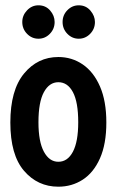

<svg xmlns="http://www.w3.org/2000/svg" viewBox="-20 -694 440 724"><path d="M200 10Q122 10 70.5 -50Q19 -110 19 -232Q19 -354 70.5 -416.5Q122 -479 200 -479Q251 -479 292 -451Q333 -423 357 -368Q381 -313 381 -232Q381 -151 357 -97Q333 -43 292 -16.5Q251 10 200 10ZM200 -84Q235 -84 255 -122Q275 -160 275 -233Q275 -309 255 -346.5Q235 -384 200 -384Q166 -384 145.5 -346.5Q125 -309 125 -233Q125 -160 145.5 -122Q166 -84 200 -84ZM125 -548Q100 -548 82 -566.5Q64 -585 64 -611Q64 -636 82 -655Q100 -674 125 -674Q152 -674 169 -654.5Q186 -635 186 -611Q186 -585 168 -566.5Q150 -548 125 -548ZM277 -548Q252 -548 234 -566.5Q216 -585 216 -611Q216 -637 234 -655.5Q252 -674 277 -674Q304 -674 321 -654Q338 -634 338 -611Q338 -585 320 -566.5Q302 -548 277 -548Z"/></svg>

Font: Inconsolata Condensed ExtraBold
Style: Regular
Weight: 800
Width: 3
Monospace: yes
Designer: Raph Levien, Cyreal, Brenton Simpson
Foundry: Raph Levien, Cyreal, Google
Version: Version 3.001; ttfautohint (v1.8.2.53-6de2)